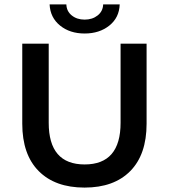

<svg xmlns="http://www.w3.org/2000/svg" viewBox="-20 -842 765 871"><path d="M81 -281V-644H201V-285Q201 -96 364 -96Q527 -96 527 -285V-644H645V-281Q645 -141 571 -66Q497 9 363.5 9Q230 9 155.5 -66Q81 -141 81 -281ZM205 -822H281Q282 -791 305.5 -772Q329 -753 364 -753Q399 -753 423 -772Q447 -791 448 -822H523Q521 -762 476 -726Q431 -690 364 -690Q297 -690 252.5 -726Q208 -762 205 -822Z"/></svg>

Font: Montserrat Ace
Style: Bold
Weight: 600
Designer: Julieta Ulanovsky
Foundry: Julieta Ulanovsky
Version: Version 1